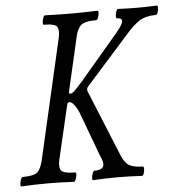

<svg xmlns="http://www.w3.org/2000/svg" viewBox="-50 -715 708 765"><g transform="rotate(-5 304.5 -332.5)"><path d="M5 3Q1 3 1.5 -6Q2 -15 5.5 -24.5Q9 -34 13 -34Q60 -34 73.5 -48Q87 -62 94 -91L205 -575Q211 -602 204 -616.5Q197 -631 150 -631Q146 -631 146.5 -640.5Q147 -650 150.5 -659Q154 -668 158 -668Q184 -667 210.5 -666.5Q237 -666 262 -666Q288 -666 314.5 -666.5Q341 -667 367 -668Q372 -668 371.5 -659Q371 -650 367.5 -640.5Q364 -631 359 -631Q312 -631 297.5 -616.5Q283 -602 277 -575L227 -358Q225 -348 231 -348Q239 -348 251 -360Q263 -372 284 -396L437 -576Q462 -606 462 -619Q462 -631 443 -631Q439 -631 439 -640.5Q439 -650 442.5 -659Q446 -668 450 -668Q470 -667 489.5 -666.5Q509 -666 528 -666Q547 -666 566.5 -666.5Q586 -667 605 -668Q609 -668 609 -659Q609 -650 606 -640.5Q603 -631 598 -631Q558 -631 533 -615.5Q508 -600 475 -562L304 -370Q296 -361 302 -348L410 -84Q423 -53 442.5 -43.5Q462 -34 493 -34Q498 -34 498 -24.5Q498 -15 495 -6Q492 3 487 3Q439 0 390 0Q342 0 292 3Q288 3 288.5 -6Q289 -15 292.5 -24.5Q296 -34 300 -34Q338 -34 338 -57Q338 -62 335.5 -71Q333 -80 328 -91L264 -263Q257 -283 245.5 -299Q234 -315 224 -315Q217 -315 215 -305L165 -91Q158 -62 167 -48Q176 -34 223 -34Q228 -34 227 -24.5Q226 -15 222.5 -6Q219 3 215 3Q163 0 110 0Q58 0 5 3Z"/></g></svg>

Font: Junicode Two Beta Condensed
Style: Italic
Weight: 400
Width: 3
Italic angle: -9°
Version: Version 1.053; ttfautohint (v1.8.4)